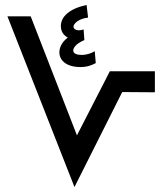

<svg xmlns="http://www.w3.org/2000/svg" viewBox="-20 -756 666 776"><path d="M363 -549C351 -542 333 -534 309 -534C292 -534 276 -539 276 -552C276 -560 283 -578 321 -594L318 -637C295 -629 277 -636 277 -648C277 -660 296 -680 336 -685L330 -736C261 -721 226 -689 226 -651C226 -627 238 -613 254 -604C227 -584 220 -561 220 -544C220 -514 246 -485 305 -485C332 -485 350 -492 367 -501ZM281 0 474 -384 606 -383V-468H424L291 -209L104 -690H10Z"/></svg>

Font: Noto Sans Arabic UI Md
Style: Regular
Weight: 500
Designer: Monotype Design Team, Nadine Chahine and Nizar Qandah
Foundry: Monotype Imaging Inc.
Version: Version 2.010